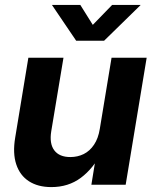

<svg xmlns="http://www.w3.org/2000/svg" viewBox="-20 -760 634 790"><path d="M191.4 9.8Q136.2 9.8 99.1 -14.2Q62 -38.1 46.9 -83.7Q31.7 -129.4 42.5 -193.8L96.7 -522.5H241.2L190.9 -220.2Q182.6 -168.9 203.4 -141.4Q224.1 -113.8 269.5 -113.8Q299.3 -113.8 324.5 -126.2Q349.6 -138.7 366.9 -164.6Q384.3 -190.4 390.6 -229.5L439 -522.5H583.5L497.1 0H356L377.9 -134.8H398.9Q363.8 -66.4 312.5 -28.3Q261.2 9.8 191.4 9.8ZM310.5 -739.7 361.8 -657.7 441.4 -739.7H558.1V-738.8L408.2 -592.3H293.5L194.3 -738.8V-739.7Z"/></svg>

Font: Inter 28pt
Style: Bold Italic
Weight: 700
Italic angle: -9.3988°
Designer: Rasmus Andersson
Foundry: rsms
Version: Version 4.001;git-66647c0bb